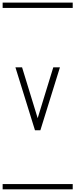

<svg xmlns="http://www.w3.org/2000/svg" viewBox="-20 -990 570 1453"><path d="M96.7 -480.5H147L265.1 -95.7L383.3 -480.5H433.6L285.6 -4.4H244.6ZM0 402.8H530.3V442.9H0ZM0 -970.2H530.3V-930.2H0Z"/></svg>

Font: AzarMehrMSRS1
Style: Regular
Weight: 1
Designer: Amin Abedi
Version: Version 1.00